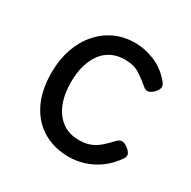

<svg xmlns="http://www.w3.org/2000/svg" viewBox="-127 -641 776 782"><g transform="rotate(30 261.0 -250.0)"><path d="M291 19Q224 19 171.5 -11Q119 -41 89 -100Q59 -159 59 -245Q59 -305 76.5 -355.5Q94 -406 125.5 -442.5Q157 -479 200 -499Q243 -519 295 -519Q339 -519 385.5 -500.5Q432 -482 469 -438Q480 -424 477.5 -413Q475 -402 464 -390Q451 -377 439.5 -374Q428 -371 416 -381Q389 -404 362 -421.5Q335 -439 291 -439Q258 -439 231 -426Q204 -413 185.5 -388Q167 -363 157 -328.5Q147 -294 147 -250Q147 -192 164.5 -149.5Q182 -107 214.5 -84Q247 -61 292 -61Q323 -61 345.5 -70Q368 -79 387 -95.5Q406 -112 427 -135Q438 -146 450 -145Q462 -144 476 -133Q490 -122 494 -111.5Q498 -101 489 -88Q462 -49 428.5 -25.5Q395 -2 359.5 8.5Q324 19 291 19Z"/></g></svg>

Font: Playwrite PL
Style: Regular
Weight: 400
Designer: Veronika Burian, José Scaglione
Foundry: TypeTogether
Version: Version 1.002